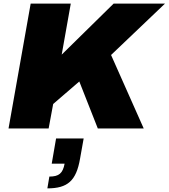

<svg xmlns="http://www.w3.org/2000/svg" viewBox="-20 -708 929 1058"><path d="M27 0H248L273 -135L417 -259L519 0H772L592 -405L889 -688H606L320 -407L370 -688H149ZM241 330C353 330 400 288 421 167L441 55H289L265 194H336C326 247 305 265 252 265Z"/></svg>

Font: Archivo Black
Style: Italic
Weight: 900
Italic angle: -10°
Designer: Hector Gatti
Foundry: Omnibus-Type
Version: Version 2.001